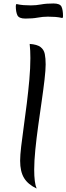

<svg xmlns="http://www.w3.org/2000/svg" viewBox="-20 -1055 383 1106"><path d="M243 -684Q243 -652 236.5 -596Q230 -540 220 -471Q210 -402 200 -330Q190 -258 183.5 -192.5Q177 -127 177 -78Q177 -2 191 31Q142 8 119 -29Q96 -66 96 -129Q96 -160 102 -211.5Q108 -263 117 -327Q126 -391 134.5 -460Q143 -529 149 -596Q155 -663 155 -720Q155 -742 154 -762.5Q153 -783 151 -802Q194 -799 213.5 -784Q233 -769 238 -744Q243 -719 243 -684ZM126 -948Q89 -948 80 -967.5Q71 -987 71 -1021Q71 -1024 72 -1025.5Q73 -1027 74 -1032Q95 -1027 115.5 -1025.5Q136 -1024 158 -1024Q188 -1024 217 -1029.5Q246 -1035 288 -1035Q326 -1035 334.5 -1016Q343 -997 343 -962Q343 -959 342.5 -957.5Q342 -956 340 -951Q319 -956 299 -957.5Q279 -959 256 -959Q226 -959 197 -953.5Q168 -948 126 -948Z"/></svg>

Font: Merienda Light
Style: Regular
Weight: 300
Designer: Eduardo Rodriguez Tunni
Foundry: Eduardo Rodriguez Tunni
Version: Version 2.001; ttfautohint (v1.8.4.7-5d5b)